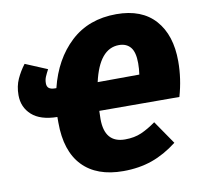

<svg xmlns="http://www.w3.org/2000/svg" viewBox="-81 -802 946 907"><g transform="rotate(-10 392.0 -348.0)"><path d="M376 -280Q375 -267 375 -241Q375 -126 473 -126Q518 -126 552 -141Q586 -156 622 -182L699 -70Q640 -24 577.5 -2Q515 20 439 20Q312 20 244 -51Q176 -122 176 -259V-286Q95 -287 54 -324Q13 -361 13 -419Q13 -462 28.5 -496Q44 -530 67 -560L172 -516Q162 -497 156 -483Q150 -469 150 -452Q150 -436 159.5 -428.5Q169 -421 190 -421H195Q228 -555 314.5 -635.5Q401 -716 534 -716Q656 -716 720 -644Q784 -572 784 -446Q784 -362 760 -279ZM392 -415 592 -416Q596 -443 596 -470Q596 -523 576.5 -546.5Q557 -570 521 -570Q427 -570 392 -415Z"/></g></svg>

Font: Fira Sans Black
Style: Italic
Weight: 900
Italic angle: -8°
Designer: Carrois Corporate & Edenspiekermann AG
Foundry: Carrois Corporate GbR & Edenspiekermann AG
Version: Version 4.203